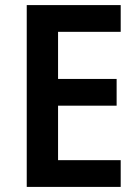

<svg xmlns="http://www.w3.org/2000/svg" viewBox="-20 -734 549 754"><path d="M454 0V-105H208V-319H438V-424H208V-609H454V-714H85V0Z"/></svg>

Font: Noto Sans Gurmukhi SemiCondensed SemiBold
Style: Regular
Weight: 600
Width: 4
Designer: Jelle Bosma - Monotype Design Team
Foundry: Monotype Imaging Inc.
Version: Version 2.004